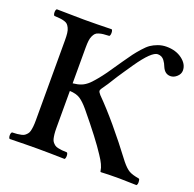

<svg xmlns="http://www.w3.org/2000/svg" viewBox="-118 -780 913 903"><g transform="rotate(20 338.5 -328.0)"><path d="M396 -522Q417 -552.2 428.2 -567.4Q439.5 -582.5 457.8 -603.3Q476.1 -624 490.5 -633.8Q504.9 -643.6 524.9 -650.9Q544.9 -658.2 566.9 -658.2Q613.8 -658.2 645.3 -634.5Q676.8 -610.8 676.8 -579.1Q676.8 -561.5 661.9 -547.9Q647 -534.2 629.9 -534.2Q602.1 -534.2 588.9 -564.9Q585 -574.2 581.8 -580.6Q578.6 -586.9 572.8 -594.7Q566.9 -602.5 558.6 -606.7Q550.3 -610.8 540 -610.8Q509.8 -610.8 448.2 -522Q443.4 -515.1 433.6 -500.5Q423.8 -485.8 418.9 -479L396 -444.8Q390.1 -436 367.2 -398.9Q363.8 -394 360.4 -389.2Q356.9 -384.3 355 -381.1Q353 -377.9 350.6 -374.8Q348.1 -371.6 346.9 -369.6Q345.7 -367.7 344.5 -365.7Q343.3 -363.8 342.8 -362.5Q342.3 -361.3 341.8 -360.1Q341.3 -358.9 341.1 -357.9Q340.8 -356.9 340.8 -356Q340.8 -349.6 351.1 -337.9Q444.8 -244.1 566.9 -82Q588.4 -55.7 605 -46.1Q621.6 -36.6 655.8 -30.8Q660.2 -27.8 660.2 -19Q662.1 -4.4 655.8 2Q640.1 1.5 612.3 1Q584.5 0.5 569.8 0Q508.8 0 479 2Q474.1 2 474.1 -3.9Q471.2 -30.3 441.9 -73.2Q401.9 -135.3 306.2 -251Q281.7 -280.3 262.2 -293Q242.7 -305.7 210 -307.1V-122.1Q210 -104 211.4 -91.1Q212.9 -78.1 215.3 -68.4Q217.8 -58.6 223.4 -52.2Q229 -45.9 234.6 -41.7Q240.2 -37.6 250.7 -35.4Q261.2 -33.2 270.5 -32.2Q279.8 -31.2 295.9 -30.8Q300.8 -26.4 300.8 -14.4Q300.8 -2.4 295.9 2Q215.8 0 167 0H154.8Q105 0 21 2Q15.6 -2.4 15.6 -14.4Q15.6 -26.4 21 -30.8Q37.1 -31.2 46.4 -32.2Q55.7 -33.2 66.2 -35.4Q76.7 -37.6 82.3 -41.7Q87.9 -45.9 93.5 -52.2Q99.1 -58.6 101.6 -68.4Q104 -78.1 105.5 -91.1Q106.9 -104 106.9 -122.1V-522.9Q106.9 -543.9 105.2 -558.3Q103.5 -572.8 98.6 -582.8Q93.8 -592.8 88.4 -598.4Q83 -604 71.8 -607.4Q60.5 -610.8 50 -611.8Q39.6 -612.8 21 -613.8Q15.6 -618.2 15.6 -630.4Q15.6 -642.6 21 -647Q108.9 -645 154.8 -645H167Q215.8 -645 295.9 -647Q300.8 -642.6 300.8 -630.4Q300.8 -618.2 295.9 -613.8Q277.3 -612.8 266.8 -611.8Q256.3 -610.8 245.1 -607.4Q233.9 -604 228.5 -598.4Q223.1 -592.8 218.3 -582.8Q213.4 -572.8 211.7 -558.3Q210 -543.9 210 -522.9V-345.2Q234.4 -347.7 252.2 -354.7Q270 -361.8 287.1 -377.9Q314 -404.8 345.2 -448.2Z"/></g></svg>

Font: Common Serif Medium
Style: Regular
Weight: 500
Designer: Philipp H. Poll, Khaled Hosny
Foundry: Stefan Peev, Context Ltd.
Version: Version 1.026